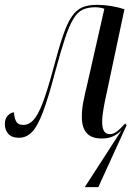

<svg xmlns="http://www.w3.org/2000/svg" viewBox="-22 -562 568 793"><path d="M480 -24Q464 -8 445 1Q426 10 398 10Q355 10 335.5 -13Q316 -36 316 -79Q316 -111 322.5 -143.5Q329 -176 339 -217L409 -526Q390 -532 371 -532Q341 -532 319.5 -522Q298 -512 281 -484Q264 -456 246.5 -403.5Q229 -351 206 -266Q178 -159 155.5 -99.5Q133 -40 110 -16.5Q87 7 56 7Q26 7 12 -9.5Q-2 -26 -2 -49Q-2 -73 11 -85.5Q24 -98 36 -98Q36 -78 44 -62Q52 -46 74 -46Q97 -46 115.5 -65.5Q134 -85 153.5 -135Q173 -185 198 -278Q220 -361 237.5 -413Q255 -465 274 -493Q293 -521 317.5 -531.5Q342 -542 379 -542Q408 -542 437.5 -537Q467 -532 492 -524L419 -180Q412 -149 406 -116Q400 -83 400 -58Q400 -8 431 -8Q446 -8 459.5 -18Q473 -28 495 -52L501 -45L384 211H328Z"/></svg>

Font: Noto Serif Display ExtraCondensed
Style: Italic
Weight: 400
Width: 2
Italic angle: -12°
Designer: Monotype Design Team
Foundry: Monotype Imaging Inc.
Version: Version 2.009